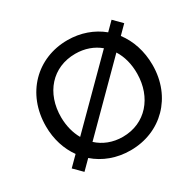

<svg xmlns="http://www.w3.org/2000/svg" viewBox="-123 -666 829 812"><g transform="rotate(-30 291.5 -260.0)"><path d="M81.5 -10.7 124.5 -53.7C169.9 -14.2 229.5 8.3 296.9 8.3C445.3 8.3 557.1 -102.1 557.1 -258.8C557.1 -326.7 536.6 -386.2 502 -431.6L541.5 -471.2L502.4 -510.7L463.4 -471.7C418.9 -508.3 361.3 -529.3 296.9 -529.3C148.4 -529.3 36.6 -418.5 36.6 -258.8C36.6 -195.3 55.2 -139.2 86.9 -95.2L42 -50.3ZM111.3 -258.8C110.4 -378.4 185.5 -462.9 296.9 -462.9C343.3 -462.9 383.3 -448.2 414.1 -422.4L139.6 -147.9C121.6 -179.2 111.8 -217.3 111.3 -258.8ZM174.3 -103.5 450.7 -380.4C471.7 -347.2 482.9 -305.7 482.4 -258.8C481.4 -144.5 408.2 -57.6 296.9 -57.6C247.6 -57.6 205.6 -74.7 174.3 -103.5Z"/></g></svg>

Font: Faust Sans
Style: Regular
Weight: 400
Designer: Andreas Faust
Version: Version 1.003;Glyphs 3.1.2 (3151)